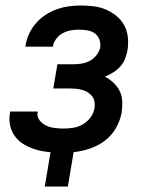

<svg xmlns="http://www.w3.org/2000/svg" viewBox="-20 -548 540 699"><path d="M143 131 164 6Q173 7 182 7.5Q191 8 201 8H203Q179 8 155.5 5.5Q132 3 110.5 -3.5Q89 -10 69.5 -21Q50 -32 36.5 -49Q23 -66 17.5 -88.5Q12 -111 16 -135L17 -142H117V-139Q114 -123 124 -110Q134 -97 148.5 -90.5Q163 -84 179.5 -82Q196 -80 212 -80Q230 -80 248 -83Q266 -86 282 -95.5Q298 -105 309.5 -120.5Q321 -136 324 -154Q326 -166 324 -177.5Q322 -189 315.5 -197.5Q309 -206 299 -212Q289 -218 278 -221Q267 -224 255 -225Q243 -226 231 -226H174L189 -314H246Q261 -314 277 -316.5Q293 -319 307 -326.5Q321 -334 331.5 -347.5Q342 -361 345 -376Q347 -391 341.5 -405Q336 -419 324.5 -427Q313 -435 298 -437.5Q283 -440 267 -440Q253 -440 238 -437.5Q223 -435 209 -427.5Q195 -420 185 -407Q175 -394 173 -380L172 -378H72L73 -382Q76 -403 85.5 -424Q95 -445 110.5 -463Q126 -481 146 -494Q166 -507 187.5 -514.5Q209 -522 231 -525Q253 -528 274 -528Q298 -528 321.5 -525Q345 -522 366 -513Q387 -504 404.5 -489.5Q422 -475 432.5 -455.5Q443 -436 445.5 -412Q448 -388 444 -364Q441 -349 435 -333.5Q429 -318 417.5 -305.5Q406 -293 391.5 -284Q377 -275 362 -269Q379 -260 393 -247Q407 -234 415.5 -217Q424 -200 425 -180Q426 -160 423 -139Q418 -110 402.5 -82.5Q387 -55 362 -36Q337 -17 307 -7Q277 3 248 6L227 131Z"/></svg>

Font: Iosevka Term Curly Semibold
Style: Italic
Weight: 600
Italic angle: -9°
Designer: Belleve Invis
Foundry: Belleve Invis
Version: Version 32.3.0